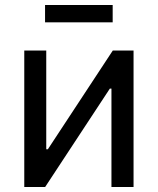

<svg xmlns="http://www.w3.org/2000/svg" viewBox="-20 -748 631 768"><path d="M514.2 0H425.8V-393.6H419.4L160.6 0H77.1V-545.9H165V-150.9H171.4L431.2 -545.9H514.2ZM430.7 -728V-658.7H160.2V-728Z"/></svg>

Font: Inter-Regular
Style: Regular
Weight: 400
Designer: Rasmus Andersson
Foundry: rsms
Version: Version 4.000;git-a52131595